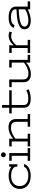

<svg xmlns="http://www.w3.org/2000/svg" viewBox="1760 -2450 706 4266"><g transform="rotate(-90 2113.0 -317.0)"><path d="M543 -285.2V-308.1Q543 -337.9 524.2 -359.9Q505.4 -381.8 476.3 -396Q447.3 -410.2 412.4 -417Q377.4 -423.8 345.2 -423.8Q290.5 -423.8 247.1 -410.6Q203.6 -397.5 173.6 -372.8Q143.6 -348.1 127.7 -312.7Q111.8 -277.3 111.8 -232.9Q111.8 -188 127.4 -152.6Q143.1 -117.2 172.6 -92.3Q202.1 -67.4 244.9 -54.2Q287.6 -41 341.8 -41Q387.7 -41 422.1 -49.6Q456.5 -58.1 480.5 -71.5Q504.4 -85 519 -101.6Q533.7 -118.2 541 -134.8H604Q576.7 -62.5 509.3 -25.1Q441.9 12.2 338.9 12.2Q276.4 12.2 222.9 -3.7Q169.4 -19.5 130.6 -50.5Q91.8 -81.5 69.8 -127.2Q47.9 -172.9 47.9 -231.9Q47.9 -291.5 70.8 -337.4Q93.8 -383.3 133.5 -414.6Q173.3 -445.8 226.8 -461.9Q280.3 -478 340.8 -478Q376.5 -478 407.2 -473.1Q438 -468.3 463.6 -459.7Q489.3 -451.2 509 -440.4Q528.8 -429.7 543 -418V-467.8H596.2V-285.2Z M673.8 -464.8H844.7V-55.2H955.1V0H673.8V-55.2H783.7V-410.2H673.8ZM752.9 -595.2Q752.9 -606.4 757.1 -616.5Q761.2 -626.5 768.6 -633.8Q775.9 -641.1 785.6 -645.5Q795.4 -649.9 806.6 -649.9Q817.9 -649.9 827.9 -645.5Q837.9 -641.1 845.5 -633.8Q853 -626.5 857.4 -616.5Q861.8 -606.4 861.8 -595.2Q861.8 -584 857.4 -574Q853 -564 845.5 -556.6Q837.9 -549.3 827.9 -545.2Q817.9 -541 806.6 -541Q795.4 -541 785.6 -545.2Q775.9 -549.3 768.6 -556.6Q761.2 -564 757.1 -574Q752.9 -584 752.9 -595.2Z M993.7 -464.8H1164.6V-377Q1187.5 -398.9 1215.8 -417.7Q1244.1 -436.5 1276.9 -450.7Q1309.6 -464.8 1345.7 -472.9Q1381.8 -481 1419.9 -481Q1465.3 -481 1499.3 -469.5Q1533.2 -458 1555.7 -437Q1578.1 -416 1589.4 -386Q1600.6 -356 1600.6 -318.8V-55.2H1710.9V0H1429.7V-55.2H1539.6V-300.8Q1539.6 -337.9 1530 -362.1Q1520.5 -386.2 1502.9 -400.4Q1485.4 -414.6 1460.2 -420.2Q1435.1 -425.8 1403.8 -425.8Q1367.2 -425.8 1332 -416Q1296.9 -406.2 1265.9 -391.6Q1234.9 -377 1208.7 -359.1Q1182.6 -341.3 1164.6 -325.2V-55.2H1274.9V0H993.7V-55.2H1103.5V-410.2H993.7Z M1726.6 -464.8H1852.5V-626H1913.6V-464.8H2240.7V-410.2H1913.6V-139.2Q1913.6 -110.4 1924.1 -91.3Q1934.6 -72.3 1953.6 -61Q1972.7 -49.8 1999.3 -45.4Q2025.9 -41 2057.6 -41Q2089.4 -41 2115.7 -44.9Q2142.1 -48.8 2163.6 -54.9Q2185.1 -61 2202.9 -69.1Q2220.7 -77.1 2235.4 -85.9L2265.6 -37.1Q2247.6 -26.9 2224.9 -17.8Q2202.1 -8.8 2175.8 -2.2Q2149.4 4.4 2119.6 8.3Q2089.8 12.2 2058.6 12.2Q2011.7 12.2 1973.6 4.4Q1935.5 -3.4 1908.7 -21Q1881.8 -38.6 1867.2 -67.1Q1852.5 -95.7 1852.5 -137.2V-410.2H1726.6Z M3026.4 0H2855.5V-87.9Q2832.5 -65.9 2804.2 -47.1Q2775.9 -28.3 2743.4 -14.2Q2710.9 0 2674.8 8.1Q2638.7 16.1 2600.6 16.1Q2554.7 16.1 2520.8 4.6Q2486.8 -6.8 2464.4 -27.8Q2441.9 -48.8 2430.7 -78.9Q2419.4 -108.9 2419.4 -146V-410.2H2309.6V-464.8H2480.5V-164.1Q2480.5 -127 2490 -102.8Q2499.5 -78.6 2517.1 -64.5Q2534.7 -50.3 2559.8 -44.7Q2585 -39.1 2616.7 -39.1Q2652.8 -39.1 2688 -48.8Q2723.1 -58.6 2754.4 -73.5Q2785.6 -88.4 2811.5 -106.2Q2837.4 -124 2855.5 -140.1V-410.2H2745.6V-464.8H2916.5V-55.2H3026.4Z M3069.3 -464.8H3240.2V-367.2Q3260.3 -390.6 3283.2 -410.9Q3306.2 -431.2 3332.8 -446Q3359.4 -460.9 3389.9 -469.5Q3420.4 -478 3455.6 -478Q3473.1 -478 3488.3 -475.3Q3503.4 -472.7 3515.1 -469.2Q3526.9 -465.8 3534.7 -462.4Q3542.5 -459 3545.4 -458L3523.4 -401.9Q3511.2 -408.2 3491.9 -415Q3472.7 -421.9 3443.4 -421.9Q3406.2 -421.9 3375.2 -410.4Q3344.2 -398.9 3319.1 -381.8Q3293.9 -364.7 3274.4 -344Q3254.9 -323.2 3240.2 -305.2V-55.2H3360.4V0H3069.3V-55.2H3179.2V-410.2H3069.3Z M4039.1 -54.2Q4016.6 -43 3989.3 -31Q3961.9 -19 3930.2 -9.3Q3898.4 0.5 3862.8 6.8Q3827.1 13.2 3788.1 13.2Q3744.1 13.2 3708.5 4.4Q3672.9 -4.4 3647.9 -21.7Q3623 -39.1 3609.4 -64.7Q3595.7 -90.3 3595.7 -124Q3595.7 -176.3 3629.4 -209.5Q3663.1 -242.7 3722.4 -262.5Q3781.7 -282.2 3862.8 -291.5Q3943.8 -300.8 4039.1 -305.2V-328.1Q4039.1 -354 4024.9 -372.6Q4010.7 -391.1 3986.8 -402.8Q3962.9 -414.6 3931.4 -420.2Q3899.9 -425.8 3864.7 -425.8Q3823.7 -425.8 3793.2 -420.7Q3762.7 -415.5 3741.7 -405.5Q3720.7 -395.5 3708.3 -381.1Q3695.8 -366.7 3689.9 -348.1L3627.9 -362.8Q3643.6 -417.5 3702.4 -447.8Q3761.2 -478 3862.8 -478Q3914.1 -478 3957.5 -469.2Q4001 -460.4 4032.5 -441.4Q4064 -422.4 4081.8 -391.8Q4099.6 -361.3 4099.6 -317.9V-55.2H4215.8V0H4039.1ZM4039.1 -253.9Q3932.1 -250 3858.9 -240Q3785.6 -230 3740.5 -214.1Q3695.3 -198.2 3675.5 -176.5Q3655.8 -154.8 3655.8 -127Q3655.8 -84 3693.1 -61.5Q3730.5 -39.1 3802.7 -39.1Q3833.5 -39.1 3868.4 -45.9Q3903.3 -52.7 3936 -63.2Q3968.8 -73.7 3996.1 -86.9Q4023.4 -100.1 4039.1 -112.8Z"/></g></svg>

Font: Stint Ultra Expanded
Style: Regular
Weight: 400
Width: 7
Designer: Astigmatic (AOETI)
Foundry: Astigmatic (AOETI)
Version: Version 1.000